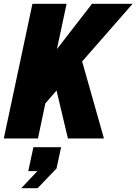

<svg xmlns="http://www.w3.org/2000/svg" viewBox="-41 -730 719 1012"><path d="M-21 0 130 -710H310L259 -471L444 -710H658L392 -406L507 0H317L257 -253L198 -185L159 0ZM71 262 156 172H108L135 46H281L257 158L157 262Z"/></svg>

Font: Geist Mono Black
Style: Italic
Weight: 900
Italic angle: -12°
Monospace: yes
Designer: Basement.studio, Andrés Briganti, Mateo Zaragoza
Foundry: Basement.studio, Vercel, Andrés Briganti, Guido Ferreyra, Mateo Zaragoza
Version: Version 1.500; ttfautohint (v1.8.4.7-5d5b)